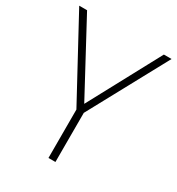

<svg xmlns="http://www.w3.org/2000/svg" viewBox="-171 -823 859 931"><g transform="rotate(30 258.5 -357.0)"><path d="M259 -314 44 -714H0L240 -271V0H279V-275L517 -714H474Z"/></g></svg>

Font: Noto Sans Myanmar UI ExtraLight
Style: Regular
Weight: 200
Designer: Monotype Design Team
Foundry: Monotype Imaging Inc.
Version: Version 2.103